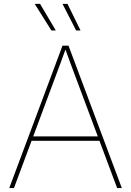

<svg xmlns="http://www.w3.org/2000/svg" viewBox="-20 -961 670 981"><path d="M27.3 0 299.3 -727.5H330.1L602.5 0H578.6L367.7 -563.5Q353 -602.5 338.6 -641.6Q324.2 -680.7 310.1 -719.7H318.8Q304.7 -680.7 290.3 -641.6Q275.9 -602.5 261.2 -563.5L51.3 0ZM134.3 -241.7V-264.2H495.1V-241.7ZM369.1 -805.2 299.3 -941.4H324.7L391.6 -805.2ZM242.7 -805.2 157.2 -941.4H184.6L265.1 -805.2Z"/></svg>

Font: Inter 18pt Thin
Style: Regular
Weight: 250
Designer: Rasmus Andersson
Foundry: rsms
Version: Version 4.001;git-66647c0bb